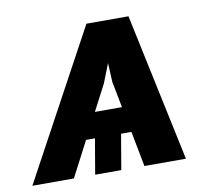

<svg xmlns="http://www.w3.org/2000/svg" viewBox="-66 -619 783 694"><g transform="rotate(-10 325.0 -271.5)"><path d="M317.5 -318.9 345.2 -389.2 348.7 -318.9 367.2 -223.7H267.8ZM-1.1 0H151.3L218.8 -129.6H251.4L229.4 0H325.3L347.3 -129.6H385.3L410.2 0H562.5L447.4 -543H293Z"/></g></svg>

Font: Magic Ui Pro
Style: Bold Italic
Weight: 700
Italic angle: -9.39999°
Designer: Stefan Endress, Andreas Faust
Version: Version 1.000;FEAKit 1.0